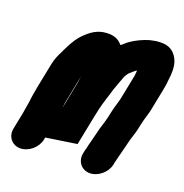

<svg xmlns="http://www.w3.org/2000/svg" viewBox="-172 -918 1267 1322"><g transform="rotate(20 462.0 -257.0)"><path d="M298.2 -111C298.2 -114.3 298.5 -117.7 299.2 -121C300.1 -129 301.3 -138.3 302.7 -149L344.9 -360C342.7 -349.4 342.4 -337.4 340.1 -326C338.9 -316.7 337.4 -307.3 335.5 -298ZM627.3 -212C624.7 -202 622.5 -192.7 620.7 -184L616.3 -162C615.1 -156 613.5 -149.7 611.5 -143L604.4 -117C597.4 -92.3 586.8 -63.9 581.4 -37C577.6 -17.9 566.2 18.8 562 40L561.4 43C558.1 53 555.2 64 552.8 76L550.4 88C548 96.7 545.8 104.7 543.6 112L538.8 136C526.8 196.5 567.6 248 628 248C688.4 248 749.8 196.5 761.8 136L765.2 119C767.9 105.8 772.9 90.6 775.8 76L777.2 69C780.6 59 783.1 49.3 785 40C789.7 16.4 799 -9.9 803.6 -33C811.9 -74.8 829.9 -114.5 838.3 -157L843.7 -184C845.1 -190.7 846.9 -198.3 849.3 -207C852.1 -220.9 856.4 -233.3 860.1 -246L866.9 -270C870.5 -281.3 873.6 -293.3 876.1 -306L908.8 -470C911.4 -482.7 913.6 -495.3 915.4 -508L918.2 -537C926 -592.7 926.3 -637.4 913 -676C895.2 -722.2 860.3 -765 790.7 -765H773.7C749.4 -765 725 -758.6 702.5 -754C656.2 -740.2 612.8 -719.3 575.5 -694C556.7 -681.5 544.1 -666.9 525.4 -653C503 -681 473.3 -696.3 436.5 -699C363.9 -703.3 314.5 -675.8 272 -636C230.8 -600.2 202.3 -555.1 177.2 -502L167.2 -482L160 -466C144.8 -437.4 130.8 -405 123.3 -367L86.3 -182C83.8 -169.3 81.5 -156.3 79.5 -143C72.2 -106.3 71.2 -76.4 64 -40C60.7 -23.7 58.3 -1.4 54.8 16L30.2 139C18.2 199.5 59 251 119.4 251C179.8 251 241.2 199.5 253.2 139L256.6 122L481.4 88L525.1 -131C529.3 -151.7 533.7 -172 538.3 -192C551.4 -247.7 570.1 -297.1 584.9 -350C596.9 -385.2 608 -413.5 619.8 -445C626.9 -465.7 636.2 -478.3 649.4 -493C660.6 -502.3 670.7 -511 679.6 -519C683.8 -522.5 688.2 -525.4 693.2 -527C693.3 -524.3 693.1 -521.3 692.4 -518L689.8 -490L653.7 -309C646.9 -275.2 634.2 -246.2 627.3 -212Z"/></g></svg>

Font: Smoothie
Style: BlkIt
Weight: 900
Foundry: Cannot Into Space Fonts
Version: Version 0.8